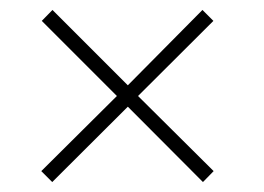

<svg xmlns="http://www.w3.org/2000/svg" viewBox="-20 -525 531 386"><path d="M257.5 -332 409.5 -181 388 -159 237 -310.5 85 -159 63 -181 215 -332 64 -483 85.5 -505 237 -353.5 387 -505 409 -483Z"/></svg>

Font: League Spartan ExtraLight
Style: Regular
Weight: 200
Foundry: The League of Moveable Type
Version: Version 2.002